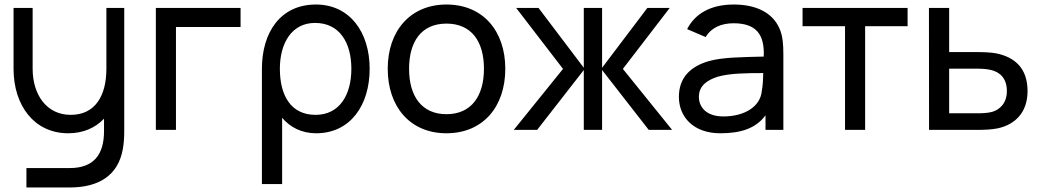

<svg xmlns="http://www.w3.org/2000/svg" viewBox="-20 -575 4609 850"><path d="M40 -270.5C40 -108.5 131 15 282 15C348.5 15 402 -9 440.5 -49.5V2.5C441.5 112.5 392 169 289 169H97V255H288.5C417.5 255 502.5 201.5 523.5 86.5C528.5 60 530 33.5 530 3.5V-540H451V-270.5C451 -152 402 -66.5 293 -66.5C186.5 -66.5 124.5 -155.5 124.5 -270.5V-540H40Z M670 0H759V-455.5H1045V-540H670Z M1379.5 15C1530.5 15 1616.5 -108.5 1616.5 -270.5C1616.5 -432.5 1528.5 -555 1378.5 -555C1221 -555 1139.5 -431 1139.5 -270.5V240H1229V-53.5C1265 -11 1316 15 1379.5 15ZM1219 -270.5C1219 -384.5 1272 -473.5 1374.5 -473.5C1484.5 -473.5 1535.5 -384.5 1535.5 -270.5C1535.5 -155.5 1483.5 -66.5 1377 -66.5C1268 -66.5 1219 -152 1219 -270.5Z M1956.5 15C2117 15 2217 -101 2217 -270.5C2217 -437.5 2118.5 -555 1956.5 -555C1798 -555 1696.5 -440 1696.5 -270.5C1696.5 -103 1795 15 1956.5 15ZM1791 -270.5C1791 -388.5 1843.5 -470.5 1956.5 -470.5C2067 -470.5 2122.5 -392 2122.5 -270.5C2122.5 -151.5 2068 -69.5 1956.5 -69.5C1847.5 -69.5 1791 -148.5 1791 -270.5Z M2254.5 0H2358L2564.5 -265V0H2645.5V-265L2852 0H2955.5L2737.5 -270L2945 -540H2846L2645.5 -275V-540H2564.5V-275L2364 -540H2265L2472.5 -270Z M3022 -446 3104 -411C3129.5 -453.5 3174.5 -472 3227.5 -472C3324.5 -472 3366 -425.5 3361 -324.5C3261 -322 3179.5 -321.5 3118 -304.5C3036 -280.5 2985.5 -231 2985.5 -146C2985.5 -59 3048 15 3169 15C3257 15 3325 -5 3369 -64.5V0H3448V-334C3448 -377 3445.5 -416.5 3430.5 -449.5C3399.5 -520 3326 -555 3228.5 -555C3126 -555 3057 -514.5 3022 -446ZM3074 -146.5C3074 -197 3113.5 -221.5 3158 -235.5C3210.5 -250.5 3282.5 -251.5 3359 -251.5C3358.5 -225.5 3357 -193.5 3352.5 -172.5C3347 -105 3278.5 -59.5 3182.5 -59.5C3105.5 -59.5 3074 -102 3074 -146.5Z M3721 0H3810V-459H3998V-540H3533V-459H3721Z M4093 0H4303.5C4334 0 4371 -1 4398 -7C4476 -24.5 4529 -78.5 4529 -172C4529 -273 4472.5 -322.5 4389 -339C4364.5 -343.5 4329.5 -344.5 4298.5 -344.5H4182V-540H4092.5ZM4182 -73.5V-271H4305C4324 -271 4346.5 -270 4366 -265.5C4408 -256 4437.5 -227 4437.5 -172C4437.5 -117 4405 -89 4371.5 -79.5C4351.5 -74 4324.5 -73.5 4305 -73.5Z"/></svg>

Font: Eudonet Medium
Style: Regular
Weight: 500
Designer: Mikhail Sharanda
Foundry: Mikhail Sharanda
Version: Version 4.503;Glyphs 3.1.2 (3151)